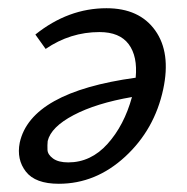

<svg xmlns="http://www.w3.org/2000/svg" viewBox="-20 -441 456 467"><path d="M239 -421Q319 -421 357.5 -367Q396 -313 377 -224Q356 -126 284.5 -60Q213 6 123 6Q66 6 43 -23.5Q20 -53 28 -94Q55 -217 310 -252Q315 -304 293 -333.5Q271 -363 222 -363Q151 -363 91 -322L66 -357Q146 -421 239 -421ZM146 -46Q201 -46 241.5 -91Q282 -136 301 -205Q214 -190 159 -161Q104 -132 96 -98Q95 -88 95.5 -76.5Q96 -65 109 -55.5Q122 -46 146 -46Z"/></svg>

Font: EauTestInfant Medium
Style: Italic
Weight: 500
Italic angle: -12°
Designer: Christian Thalmann (Catharsis Fonts)
Version: Version 0.001;PS 000.001;hotconv 1.0.88;makeotf.lib2.5.64775